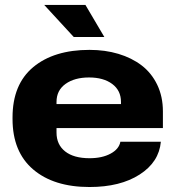

<svg xmlns="http://www.w3.org/2000/svg" viewBox="-20 -748 710 778"><path d="M278.8 -598.1 159.2 -728H326.2L402.8 -598.1ZM342.8 9.8Q197.8 9.8 114.3 -61.5Q30.8 -132.8 30.8 -266.1V-272Q30.8 -406.2 114.7 -476.1Q198.7 -545.9 342.8 -545.9Q405.8 -545.9 459.7 -529.8Q513.7 -513.7 554 -482.9Q594.2 -452.1 617.2 -404.3Q640.1 -356.4 640.1 -296.9V-229H209V-210.9Q209 -162.1 243.9 -134.5Q278.8 -106.9 342.8 -106.9Q394 -106.9 428.2 -125.5Q462.4 -144 467.8 -173.8H631.8Q624.5 -91.3 545.9 -40.8Q467.3 9.8 342.8 9.8ZM209 -335V-326.2H470.2V-335Q470.2 -381.3 434.8 -407.7Q399.4 -434.1 340.8 -434.1Q282.2 -434.1 245.6 -408Q209 -381.8 209 -335Z"/></svg>

Font: Hubot Sans Expanded
Style: Bold
Weight: 700
Width: 7
Designer: Deni Anggara
Foundry: GitHub
Version: Version 1.001;gftools[0.9.31]